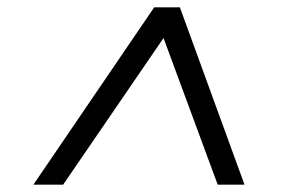

<svg xmlns="http://www.w3.org/2000/svg" viewBox="-20 -647 788 523"><path d="M71 -144 400 -627H470L646 -144H573L416 -569H443L152 -144Z"/></svg>

Font: Nunito Sans 10pt Expanded
Style: Italic
Weight: 400
Width: 7
Italic angle: -9°
Designer: Vernon Adams
Foundry: Vernon Adams
Version: Version 3.101;gftools[0.9.27]